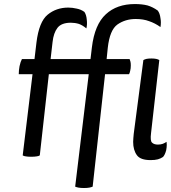

<svg xmlns="http://www.w3.org/2000/svg" viewBox="-20 -776 851 954"><path d="M231.4 -482.4Q233.4 -502.9 241.2 -567.4Q246.1 -612.3 265.6 -637.7Q285.2 -663.1 332 -663.1Q352.5 -663.1 372.1 -657.2Q390.6 -650.4 409.2 -634.8Q414.1 -655.3 411.1 -678.7Q409.2 -702.1 399.4 -716.8Q381.8 -729.5 360.4 -733.4Q338.9 -738.3 319.3 -738.3Q259.8 -738.3 216.8 -703.1Q173.8 -668 161.1 -564.5Q157.2 -537.1 151.4 -482.4Q135.7 -482.4 88.9 -482.4Q82 -469.7 77.1 -447.3Q73.2 -425.8 73.2 -407.2Q95.7 -407.2 141.6 -407.2Q129.9 -306.6 92.8 -3.9Q98.6 0 108.4 1Q118.2 2.9 134.8 2.9Q151.4 2.9 162.1 1Q171.9 0 177.7 -3.9Q193.4 -138.7 222.7 -407.2Q272.5 -407.2 420.9 -407.2Q404.3 -267.6 353.5 151.4Q360.4 154.3 370.1 156.2Q380.9 158.2 397.5 158.2Q413.1 158.2 423.8 156.2Q433.6 154.3 440.4 151.4Q460.9 -35.2 502 -407.2Q532.2 -407.2 621.1 -407.2Q625 -414.1 627 -424.8Q629.9 -435.5 629.9 -451.2Q629.9 -463.9 627.9 -470.7Q626 -478.5 624 -482.4Q585.9 -482.4 509.8 -482.4Q511.7 -496.1 515.6 -539.1Q525.4 -627 563.5 -654.3Q602.5 -681.6 654.3 -681.6Q692.4 -681.6 720.7 -670.9Q750 -661.1 777.3 -641.6Q779.3 -652.3 779.3 -665Q779.3 -674.8 777.3 -685.5Q774.4 -710 763.7 -723.6Q739.3 -741.2 712.9 -749Q685.5 -755.9 650.4 -755.9Q560.5 -755.9 505.9 -705.1Q450.2 -654.3 436.5 -540Q434.6 -520.5 429.7 -482.4Q379.9 -482.4 231.4 -482.4ZM771.5 -477.5Q765.6 -481.4 755.9 -483.4Q746.1 -485.4 732.4 -485.4Q716.8 -485.4 708 -483.4Q699.2 -481.4 692.4 -477.5Q676.8 -355.5 644.5 -111.3Q643.6 -100.6 642.6 -89.8Q641.6 -80.1 641.6 -71.3Q641.6 -30.3 660.2 -4.9Q677.7 19.5 728.5 19.5Q750 19.5 764.6 15.6Q778.3 11.7 790 3.9Q799.8 -6.8 805.7 -29.3Q808.6 -43.9 808.6 -56.6Q808.6 -64.5 807.6 -71.3Q798.8 -65.4 789.1 -61.5Q778.3 -57.6 764.6 -57.6Q745.1 -57.6 735.4 -67.4Q725.6 -76.2 730.5 -114.3Q744.1 -235.4 771.5 -477.5Z"/></svg>

Font: cl
Style: Italic
Weight: 400
Designer: Mitja Miklavcic
Version: Version 7.504; 2011; Build 1022